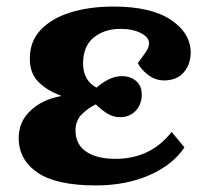

<svg xmlns="http://www.w3.org/2000/svg" viewBox="-20 -551 632 585"><path d="M272 14Q152 14 94.5 -25Q37 -64 37 -131Q37 -180 73 -214Q109 -248 165 -258V-260Q123 -275 96.5 -302Q70 -329 71 -374Q71 -425 104 -460Q137 -495 194.5 -513Q252 -531 326 -531Q441 -531 501.5 -490Q562 -449 561 -388Q560 -353 539 -329.5Q518 -306 480 -306Q453 -306 430.5 -323.5Q408 -341 400 -359Q418 -383 426 -395Q434 -407 434 -420Q434 -437 409.5 -450Q385 -463 347 -463Q299 -463 266.5 -437.5Q234 -412 233 -359Q233 -306 274 -284Q291 -299 311 -309Q331 -319 351 -319Q378 -319 395 -304Q412 -289 412 -262Q411 -231 392.5 -212.5Q374 -194 346 -194Q324 -194 305.5 -206Q287 -218 272 -233Q250 -223 230 -203.5Q210 -184 210 -154Q210 -111 242.5 -89Q275 -67 332 -67Q384 -67 427 -87Q470 -107 503 -149L542 -102Q507 -49 435.5 -17.5Q364 14 272 14Z"/></svg>

Font: Literata 36pt ExtraBold
Style: Italic
Weight: 800
Italic angle: -2°
Designer: Latin by Veronika Burian and Jose Scaglione. Greek by Irene Vlachou. Cyrillic by Vera Evstafieva
Foundry: TypeTogether
Version: Version 3.002